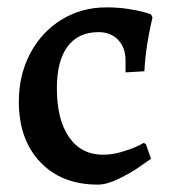

<svg xmlns="http://www.w3.org/2000/svg" viewBox="-20 -488 467 520"><path d="M31 -213Q31 -285 62 -343.5Q93 -402 147 -435Q201 -468 268 -468Q299 -468 325.5 -464Q352 -460 368.5 -455.5Q385 -451 389 -449L393 -441Q392 -436 387.5 -416Q383 -396 378 -363.5Q373 -331 371 -295L320 -292V-324Q320 -359 300 -380Q280 -401 247 -401Q192 -401 163 -362Q134 -323 134 -249Q134 -164 167 -116.5Q200 -69 259 -69Q283 -69 307.5 -76Q332 -83 348.5 -90.5Q365 -98 369 -101L375 -98L389 -58Q382 -53 357.5 -36Q333 -19 301 -3.5Q269 12 245 12Q147 12 89 -49Q31 -110 31 -213Z"/></svg>

Font: Alegreya Medium
Style: Regular
Weight: 500
Designer: Juan Pablo del Peral
Foundry: Huerta Tipografica
Version: Version 2.007; ttfautohint (v1.6)